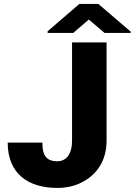

<svg xmlns="http://www.w3.org/2000/svg" viewBox="-20 -921 667 951"><path d="M336.9 -223.1C336.9 -160.2 310.1 -122.1 263.2 -122.1C239.3 -122.1 221.2 -128.4 209 -141.6C196.3 -154.3 189.9 -178.7 189.9 -214.8H18.1C18.1 -60.1 120.6 9.8 263.2 9.8C309.1 9.8 350.6 0.5 387.7 -19C461.4 -57.1 507.8 -127.9 507.8 -223.1V-710.9H336.9ZM373 -901.4 215.8 -766.1V-757.8H342.8L419.9 -824.2L498 -757.8H627.4V-764.2L467.3 -901.4Z"/></svg>

Font: Vazirmatn Black
Style: Regular
Weight: 900
Designer: Saber Rastikerdar
Foundry: Saber Rastikerdar
Version: Version 33.003